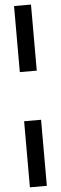

<svg xmlns="http://www.w3.org/2000/svg" viewBox="-68 -909 361 1129"><g transform="rotate(-5 112.5 -345.0)"><path d="M61 -200H161V190H61ZM61 -880H161V-490H61Z"/></g></svg>

Font: Khand
Style: Bold
Weight: 700
Designer: Devanagari: Sanchit Sawaria, Jyotish Sonowal; Latin: Satya Rajpurohit
Foundry: Indian Type Foundry
Version: Version 1.101;PS 1.0;hotconv 1.0.78;makeotf.lib2.5.61930; tt